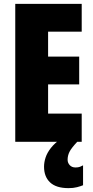

<svg xmlns="http://www.w3.org/2000/svg" viewBox="-20 -734 483 994"><path d="M403 0H59V-714H403V-570H229V-441H390V-297H229V-146H403ZM330 93Q330 109 341 121Q352 133 371 133Q385 133 394 129.5Q403 126 410 122V225Q398 230 379 235Q360 240 335 240Q271 240 239.5 210.5Q208 181 208 129Q208 106 216 81.5Q224 57 243.5 32Q263 7 297 -17L380 0Q349 33 339.5 52.5Q330 72 330 93Z"/></svg>

Font: Noto Sans Khmer ExtraCondensed Black
Style: Regular
Weight: 900
Width: 2
Designer: Danh Hong and the Monotype Design Team
Foundry: Monotype Imaging Inc.
Version: Version 2.004